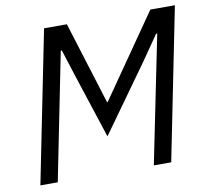

<svg xmlns="http://www.w3.org/2000/svg" viewBox="-78 -784 940 870"><g transform="rotate(-10 392.0 -349.0)"><path d="M561 0H641L781 -698H668L405 -319H402L284 -698H179L39 0H119L236 -585H241L278 -469L377 -166L594 -469L675 -586H680Z"/></g></svg>

Font: LVC Sans
Style: Italic
Weight: 400
Italic angle: -11.31°
Designer: Mike Abbink, Paul van der Laan, Pieter van Rosmalen
Foundry: Bold Monday
Version: Version 3.0